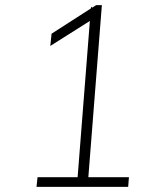

<svg xmlns="http://www.w3.org/2000/svg" viewBox="-20 -732 640 752"><path d="M485 -38 482 0H123L127 -38H284L332 -650L177 -552L182 -600L336 -699L337 -706L341 -702L357 -712H379L326 -38Z"/></svg>

Font: Muli ExtraLight
Style: Italic
Weight: 275
Italic angle: -4.541°
Designer: Vernon Adams
Foundry: Vernon Adams
Version: Version 2.001